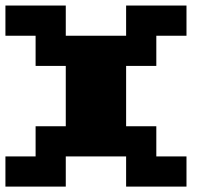

<svg xmlns="http://www.w3.org/2000/svg" viewBox="-20 -576 818 707"><path d="M0 111.1V0H111.1V-111.1H222.2V-333.3H111.1V-444.4H0V-555.6H222.2V-444.4H444.4V-555.6H666.7V-444.4H555.6V-333.3H444.4V-111.1H555.6V0H666.7V111.1H444.4V0H222.2V111.1Z"/></svg>

Font: Pixeloid Sans
Style: Bold
Weight: 700
Monospace: yes
Designer: GGBot
Version: 0.3